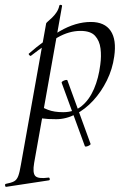

<svg xmlns="http://www.w3.org/2000/svg" viewBox="-83 -482 509 778"><path d="M167 -146.2Q166 -150 171.2 -153.1Q176.4 -156.2 182.8 -157.7Q189.2 -159.2 190.2 -156.2L284 101Q285.2 103 279.8 106.5Q274.4 110 268.2 111.5Q262 113 260.8 110ZM-57.4 275Q-61.2 276 -62.3 270Q-63.4 264 -59.4 263Q-37 258.8 -25.9 252.7Q-14.8 246.6 -9 231.1Q-3.2 215.6 1.8 185L103.8 -386Q103.8 -389 111 -395.1Q118.2 -401.2 127.9 -410.4Q137.6 -419.6 145.9 -431.9Q154.2 -444.2 157.4 -459.2Q158.6 -463.2 164 -462.2Q169.4 -461.2 168.4 -457.2L55.4 178Q48.4 218.6 59.9 231Q71.4 243.4 112.8 237.8Q116.8 236.2 118.4 242Q120 247.8 115 248.8ZM145 1Q108 1 89.5 -2Q71 -5 57 -8L67 -60.4Q86.4 -46.8 111.4 -37.1Q136.4 -27.4 173.2 -27.4Q217.6 -27.4 248.2 -52.5Q278.8 -77.6 297.7 -121.4Q316.6 -165.2 323.4 -220Q328.2 -254.4 324.3 -285.6Q320.4 -316.8 302.3 -336.8Q284.2 -356.8 243.2 -356.8Q196.8 -356.8 150.2 -330.1Q103.6 -303.4 42.4 -256Q39.2 -254.4 35.3 -259Q31.4 -263.6 34.6 -265.2Q94.6 -318.2 159.1 -355.6Q223.6 -393 285 -393Q341 -393 365.4 -357Q389.8 -321 379.8 -253Q372.8 -202 350.1 -156Q327.4 -110 294.7 -74.5Q262 -39 223.2 -19Q184.4 1 145 1Z"/></svg>

Font: Cormorant Infant Light
Style: Italic
Weight: 300
Italic angle: -10°
Designer: Christian Thalmann (Catharsis Fonts)
Foundry: Catharsis Fonts
Version: Version 4.001